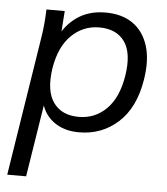

<svg xmlns="http://www.w3.org/2000/svg" viewBox="-52 -558 714 821"><g transform="rotate(5 305.0 -147.5)"><path d="M9.5 216 104.5 -385.9Q109 -414.2 111.5 -443.6Q114 -472.9 115 -502.3H193.5L184.9 -383.1H170.4Q197 -442.5 247.4 -476.9Q297.8 -511.3 368.6 -511.3Q438.6 -511.3 485.3 -478.9Q532 -446.5 551.2 -385.5Q570.4 -324.6 556.4 -239.1Q536.9 -118.1 466.9 -54.6Q397 8.9 299 8.9Q232.3 8.9 187.7 -25.2Q143.2 -59.4 133.1 -118.3H143.6L90.5 216ZM292.2 -56.8Q362.3 -56.8 411.3 -105.8Q460.3 -154.8 475.4 -249.1Q491 -346.6 456.2 -396.1Q421.4 -445.5 347.2 -445.5Q278 -445.5 227.8 -396.5Q177.5 -347.5 162.4 -253.8Q147.8 -156.2 183.4 -106.5Q219 -56.8 292.2 -56.8Z"/></g></svg>

Font: Mulish ExtraLight
Style: Italic
Weight: 200
Italic angle: -9°
Designer: Vernon Adams
Foundry: Vernon Adams
Version: Version 3.603